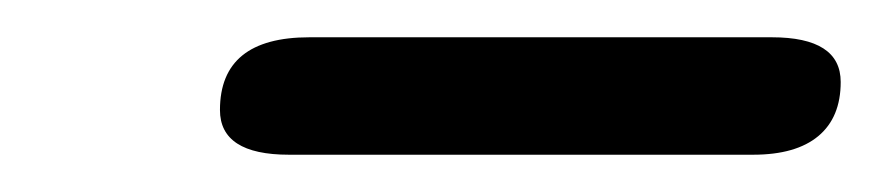

<svg xmlns="http://www.w3.org/2000/svg" viewBox="-20 -636 471 103"><path d="M98 -577Q98 -616 146 -616H394Q431 -616 431 -592Q431 -573 419 -563Q407 -553 384 -553H135Q98 -553 98 -577Z"/></svg>

Font: Kodchasan Medium
Style: Italic
Weight: 500
Italic angle: -10°
Version: Version 1.000; ttfautohint (v1.6)